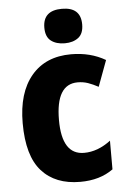

<svg xmlns="http://www.w3.org/2000/svg" viewBox="-55 -804 563 854"><g transform="rotate(-5 227.0 -377.0)"><path d="M269 10Q357 10 416 -33V-161Q358 -117 297 -117Q198 -117 198 -272Q198 -432 295 -432Q320 -432 341.5 -424.5Q363 -417 387 -404L430 -520Q363 -559 277 -559Q163 -559 99.5 -483.5Q36 -408 36 -272Q36 -126 97 -58Q158 10 269 10ZM254 -764Q169 -764 169 -687Q169 -646 192.5 -628Q216 -610 254 -610Q291 -610 314.5 -628Q338 -646 338 -687Q338 -764 254 -764Z"/></g></svg>

Font: Noto Sans Display SemiCondensed Extra
Style: Regular
Weight: 800
Width: 4
Designer: Monotype Design Team
Foundry: Monotype Imaging Inc.
Version: Version 1.900